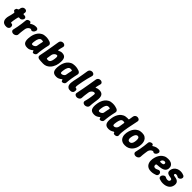

<svg xmlns="http://www.w3.org/2000/svg" viewBox="601 -2790 4878 4878"><g transform="rotate(45 3040.0 -350.5)"><path d="M194 17Q132 21 95 2Q58 -17 41.5 -52Q25 -87 26 -131Q27 -175 40 -220Q49 -248 54.5 -271.5Q60 -295 65 -318.5Q70 -342 75 -370Q77 -380 74 -383.5Q71 -387 66 -390Q61 -393 55 -398Q37 -405 31 -418Q25 -431 28 -451Q32 -470 41.5 -483Q51 -496 71 -502Q83 -508 91 -513.5Q99 -519 101 -530Q102 -541 105 -555Q108 -569 110 -579Q120 -609 143 -626Q166 -643 199 -643Q232 -643 250.5 -626Q269 -609 268 -578Q267 -568 265.5 -557.5Q264 -547 262 -536Q258 -515 278 -515Q289 -515 300.5 -514Q312 -513 322 -512Q345 -508 358.5 -491.5Q372 -475 368 -451Q364 -425 344 -404Q324 -383 300 -377Q288 -376 275 -376.5Q262 -377 251 -378Q242 -380 235.5 -371Q229 -362 225 -345Q218 -314 212 -285Q206 -256 200 -216Q194 -180 193.5 -162.5Q193 -145 199 -140Q205 -135 218 -136Q246 -139 262.5 -114Q279 -89 273 -49Q268 -19 244 -2Q220 15 194 17Z M435 19Q412 19 392.5 9Q373 -1 363 -19.5Q353 -38 359 -62Q376 -131 387 -192Q398 -253 406.5 -314Q415 -375 421 -444Q422 -474 448.5 -492Q475 -510 505 -510Q523 -510 532 -503.5Q541 -497 545 -484Q549 -474 552.5 -469.5Q556 -465 562 -468Q570 -472 583 -480Q596 -488 615 -497Q634 -506 658 -512.5Q682 -519 712 -519Q722 -519 730.5 -518.5Q739 -518 746 -517Q777 -513 790.5 -487Q804 -461 783 -421Q775 -402 758 -387Q741 -372 721.5 -367.5Q702 -363 686 -375Q683 -379 677 -381.5Q671 -384 665 -384Q644 -384 622 -369.5Q600 -355 584.5 -331.5Q569 -308 563 -279Q557 -237 552 -203.5Q547 -170 544 -137.5Q541 -105 539 -64Q539 -40 523.5 -21Q508 -2 484.5 8.5Q461 19 435 19Z M934 19Q837 19 805.5 -43Q774 -105 793 -225L797 -250Q804 -292 822.5 -339Q841 -386 873.5 -426.5Q906 -467 956 -493Q1006 -519 1075 -519Q1126 -519 1163 -511Q1200 -503 1228 -492Q1255 -482 1272.5 -459.5Q1290 -437 1282 -406Q1270 -357 1260.5 -309Q1251 -261 1244 -216.5Q1237 -172 1232.5 -131.5Q1228 -91 1226 -58Q1224 -28 1198 -9.5Q1172 9 1142 9Q1129 9 1121.5 2Q1114 -5 1110 -18Q1106 -30 1104 -38Q1102 -46 1094 -46Q1088 -46 1077 -36Q1066 -26 1047.5 -13.5Q1029 -1 1001.5 9Q974 19 934 19ZM982 -126Q1002 -126 1023 -136Q1044 -146 1060 -162.5Q1076 -179 1079 -200Q1084 -228 1088 -250.5Q1092 -273 1097 -295.5Q1102 -318 1108 -345Q1117 -379 1100 -380Q1092 -382 1079.5 -383Q1067 -384 1053 -384Q1029 -384 1012 -370Q995 -356 983.5 -334.5Q972 -313 966 -290.5Q960 -268 957 -250L953 -225Q945 -177 948.5 -151.5Q952 -126 982 -126Z M1508 19Q1460 19 1428.5 16Q1397 13 1369 11Q1332 8 1311 -15Q1290 -38 1298 -71Q1319 -171 1335.5 -263Q1352 -355 1367.5 -447.5Q1383 -540 1399 -640Q1404 -676 1429.5 -697.5Q1455 -719 1492 -719Q1517 -719 1536.5 -708.5Q1556 -698 1565.5 -680Q1575 -662 1568 -637Q1558 -600 1550 -568Q1542 -536 1537 -508Q1535 -494 1539 -490.5Q1543 -487 1549 -488Q1556 -490 1571 -497.5Q1586 -505 1607.5 -512Q1629 -519 1655 -519Q1748 -519 1778.5 -457.5Q1809 -396 1790 -275L1786 -250Q1782 -223 1769 -187.5Q1756 -152 1734.5 -116Q1713 -80 1681 -49.5Q1649 -19 1606 0Q1563 19 1508 19ZM1532 -131Q1557 -131 1573.5 -142Q1590 -153 1600.5 -171Q1611 -189 1617 -210Q1623 -231 1626 -250L1630 -275Q1639 -330 1633.5 -357Q1628 -384 1603 -384Q1581 -384 1559 -369.5Q1537 -355 1521 -331.5Q1505 -308 1500 -279L1482 -162Q1481 -151 1482.5 -146Q1484 -141 1487 -138Q1496 -133 1508 -132Q1520 -131 1532 -131Z M1975 19Q1878 19 1846.5 -43Q1815 -105 1834 -225L1838 -250Q1845 -292 1863.5 -339Q1882 -386 1914.5 -426.5Q1947 -467 1997 -493Q2047 -519 2116 -519Q2167 -519 2204 -511Q2241 -503 2269 -492Q2296 -482 2313.5 -459.5Q2331 -437 2323 -406Q2311 -357 2301.5 -309Q2292 -261 2285 -216.5Q2278 -172 2273.5 -131.5Q2269 -91 2267 -58Q2265 -28 2239 -9.5Q2213 9 2183 9Q2170 9 2162.5 2Q2155 -5 2151 -18Q2147 -30 2145 -38Q2143 -46 2135 -46Q2129 -46 2118 -36Q2107 -26 2088.5 -13.5Q2070 -1 2042.5 9Q2015 19 1975 19ZM2023 -126Q2043 -126 2064 -136Q2085 -146 2101 -162.5Q2117 -179 2120 -200Q2125 -228 2129 -250.5Q2133 -273 2138 -295.5Q2143 -318 2149 -345Q2158 -379 2141 -380Q2133 -382 2120.5 -383Q2108 -384 2094 -384Q2070 -384 2053 -370Q2036 -356 2024.5 -334.5Q2013 -313 2007 -290.5Q2001 -268 1998 -250L1994 -225Q1986 -177 1989.5 -151.5Q1993 -126 2023 -126Z M2496 17Q2437 21 2405 1.5Q2373 -18 2361 -53.5Q2349 -89 2351.5 -132.5Q2354 -176 2364 -220Q2381 -295 2394 -362.5Q2407 -430 2418 -498Q2429 -566 2441 -641Q2447 -676 2472 -698Q2497 -720 2535 -720Q2560 -720 2580 -709.5Q2600 -699 2609 -680Q2618 -661 2611 -636Q2589 -563 2572.5 -496Q2556 -429 2542.5 -361Q2529 -293 2517 -218Q2512 -184 2512.5 -165Q2513 -146 2518 -140Q2523 -134 2533 -134Q2563 -134 2572.5 -113Q2582 -92 2575 -51Q2570 -20 2546 -2.5Q2522 15 2496 17Z M2716 19Q2678 19 2654 -3Q2630 -25 2638 -62Q2659 -162 2676 -256.5Q2693 -351 2709 -445.5Q2725 -540 2741 -640Q2746 -676 2771.5 -697.5Q2797 -719 2834 -719Q2859 -719 2878.5 -708.5Q2898 -698 2907.5 -680Q2917 -662 2910 -637Q2900 -600 2892.5 -571.5Q2885 -543 2881 -517Q2878 -503 2879.5 -497.5Q2881 -492 2887 -493Q2894 -495 2908 -501.5Q2922 -508 2942.5 -513.5Q2963 -519 2991 -519Q3086 -519 3119 -461Q3152 -403 3132 -279Q3126 -237 3121 -203.5Q3116 -170 3113 -137.5Q3110 -105 3108 -64Q3108 -40 3092.5 -21Q3077 -2 3054 8.5Q3031 19 3006 19Q2980 19 2960 8.5Q2940 -2 2930.5 -21Q2921 -40 2928 -64Q2937 -94 2943 -120Q2949 -146 2954 -170.5Q2959 -195 2963 -221.5Q2967 -248 2972 -279Q2979 -323 2979.5 -345.5Q2980 -368 2972 -376Q2964 -384 2945 -384Q2923 -384 2901 -369.5Q2879 -355 2863 -331.5Q2847 -308 2842 -279Q2836 -237 2831 -203.5Q2826 -170 2823 -137.5Q2820 -105 2818 -64Q2818 -40 2802.5 -21Q2787 -2 2764 8.5Q2741 19 2716 19Z M3336 19Q3239 19 3207.5 -43Q3176 -105 3195 -225L3199 -250Q3206 -292 3224.5 -339Q3243 -386 3275.5 -426.5Q3308 -467 3358 -493Q3408 -519 3477 -519Q3528 -519 3565 -511Q3602 -503 3630 -492Q3657 -482 3674.5 -459.5Q3692 -437 3684 -406Q3672 -357 3662.5 -309Q3653 -261 3646 -216.5Q3639 -172 3634.5 -131.5Q3630 -91 3628 -58Q3626 -28 3600 -9.5Q3574 9 3544 9Q3531 9 3523.5 2Q3516 -5 3512 -18Q3508 -30 3506 -38Q3504 -46 3496 -46Q3490 -46 3479 -36Q3468 -26 3449.5 -13.5Q3431 -1 3403.5 9Q3376 19 3336 19ZM3384 -126Q3404 -126 3425 -136Q3446 -146 3462 -162.5Q3478 -179 3481 -200Q3486 -228 3490 -250.5Q3494 -273 3499 -295.5Q3504 -318 3510 -345Q3519 -379 3502 -380Q3494 -382 3481.5 -383Q3469 -384 3455 -384Q3431 -384 3414 -370Q3397 -356 3385.5 -334.5Q3374 -313 3368 -290.5Q3362 -268 3359 -250L3355 -225Q3347 -177 3350.5 -151.5Q3354 -126 3384 -126Z M3857 19Q3760 19 3728.5 -43Q3697 -105 3716 -225L3720 -250Q3727 -292 3745.5 -339Q3764 -386 3796.5 -426.5Q3829 -467 3879 -493Q3929 -519 3998 -519Q4009 -519 4018.5 -518Q4028 -517 4033 -516Q4052 -514 4056 -534L4073 -640Q4078 -676 4103.5 -697.5Q4129 -719 4164 -719Q4202 -719 4226 -697Q4250 -675 4242 -638Q4204 -464 4183 -346.5Q4162 -229 4156.5 -159Q4151 -89 4157 -55Q4161 -30 4140 -8Q4119 14 4077 14Q4046 14 4036.5 5.5Q4027 -3 4025 -16Q4023 -27 4015.5 -30Q4008 -33 3999 -29Q3993 -26 3980.5 -18Q3968 -10 3950 -1.5Q3932 7 3908.5 13Q3885 19 3857 19ZM3905 -126Q3928 -126 3949.5 -138Q3971 -150 3986 -172Q4001 -194 4006 -221L4029 -367Q4031 -386 4018 -386Q4012 -388 4001.5 -389Q3991 -390 3977 -390Q3953 -390 3936.5 -378.5Q3920 -367 3909 -347Q3898 -327 3891.5 -301.5Q3885 -276 3880 -250L3876 -225Q3867 -169 3873 -147.5Q3879 -126 3905 -126Z M4717 -225Q4712 -191 4694 -149Q4676 -107 4643.5 -69Q4611 -31 4561.5 -6Q4512 19 4443 19Q4388 19 4350.5 3Q4313 -13 4290 -40.5Q4267 -68 4256.5 -100Q4246 -132 4244.5 -165Q4243 -198 4247 -225L4251 -250Q4258 -292 4276.5 -339Q4295 -386 4327.5 -426.5Q4360 -467 4410 -493Q4460 -519 4529 -519Q4598 -519 4639.5 -493Q4681 -467 4701 -426.5Q4721 -386 4724.5 -339Q4728 -292 4721 -250ZM4561 -250Q4565 -275 4565 -298.5Q4565 -322 4559.5 -341.5Q4554 -361 4541.5 -372.5Q4529 -384 4507 -384Q4486 -384 4470 -372.5Q4454 -361 4442 -341.5Q4430 -322 4422.5 -298.5Q4415 -275 4411 -250L4407 -225Q4404 -207 4405 -189.5Q4406 -172 4412.5 -157.5Q4419 -143 4432.5 -134.5Q4446 -126 4466 -126Q4487 -126 4503 -134.5Q4519 -143 4530 -157.5Q4541 -172 4547.5 -189.5Q4554 -207 4557 -225Z M4828 19Q4805 19 4785.5 9Q4766 -1 4756 -19.5Q4746 -38 4752 -62Q4769 -131 4780 -192Q4791 -253 4799.5 -314Q4808 -375 4814 -444Q4815 -474 4841.5 -492Q4868 -510 4898 -510Q4916 -510 4925 -503.5Q4934 -497 4938 -484Q4942 -474 4945.5 -469.5Q4949 -465 4955 -468Q4963 -472 4976 -480Q4989 -488 5008 -497Q5027 -506 5051 -512.5Q5075 -519 5105 -519Q5115 -519 5123.5 -518.5Q5132 -518 5139 -517Q5170 -513 5183.5 -487Q5197 -461 5176 -421Q5168 -402 5151 -387Q5134 -372 5114.5 -367.5Q5095 -363 5079 -375Q5076 -379 5070 -381.5Q5064 -384 5058 -384Q5037 -384 5015 -369.5Q4993 -355 4977.5 -331.5Q4962 -308 4956 -279Q4950 -237 4945 -203.5Q4940 -170 4937 -137.5Q4934 -105 4932 -64Q4932 -40 4916.5 -21Q4901 -2 4877.5 8.5Q4854 19 4828 19Z M5382 19Q5327 19 5289.5 3Q5252 -13 5229 -40.5Q5206 -68 5195.5 -100Q5185 -132 5183.5 -165Q5182 -198 5186 -225L5190 -250Q5197 -292 5215.5 -339Q5234 -386 5266.5 -426.5Q5299 -467 5349 -493Q5399 -519 5468 -519Q5532 -519 5570 -501.5Q5608 -484 5626.5 -458Q5645 -432 5649.5 -403Q5654 -374 5651 -352Q5645 -313 5625 -287.5Q5605 -262 5576 -248Q5547 -234 5512.5 -226.5Q5478 -219 5443.5 -216Q5409 -213 5377 -211Q5358 -210 5350.5 -203Q5343 -196 5341 -186Q5339 -165 5344 -149Q5349 -133 5364 -124.5Q5379 -116 5404 -116Q5429 -116 5453.5 -130Q5478 -144 5497 -149Q5518 -156 5536 -148.5Q5554 -141 5566 -125Q5578 -109 5580 -89Q5582 -56 5568.5 -38Q5555 -20 5539 -13Q5519 -5 5476 7Q5433 19 5382 19ZM5389 -319Q5446 -320 5467.5 -330.5Q5489 -341 5491 -361Q5493 -376 5489 -387Q5485 -398 5475.5 -404Q5466 -410 5451 -410Q5428 -410 5410 -400.5Q5392 -391 5381 -374.5Q5370 -358 5366 -335Q5365 -326 5372.5 -322Q5380 -318 5389 -319Z M5809 19Q5768 19 5734 11Q5700 3 5679 -5Q5655 -15 5645 -36.5Q5635 -58 5645 -88Q5653 -109 5671.5 -126.5Q5690 -144 5712 -151.5Q5734 -159 5753 -147Q5767 -139 5785.5 -132.5Q5804 -126 5832 -126Q5858 -126 5874.5 -138.5Q5891 -151 5895 -176Q5898 -196 5884.5 -208Q5871 -220 5839 -224Q5806 -228 5779 -235.5Q5752 -243 5732.5 -256.5Q5713 -270 5705 -293.5Q5697 -317 5703 -354Q5711 -404 5740.5 -441Q5770 -478 5815 -498.5Q5860 -519 5914 -519Q5950 -519 5980.5 -511.5Q6011 -504 6031 -495Q6054 -484 6064.5 -463Q6075 -442 6063 -411Q6055 -391 6036.5 -376Q6018 -361 5996 -356.5Q5974 -352 5957 -364Q5945 -373 5929.5 -378.5Q5914 -384 5893 -384Q5876 -384 5866 -376.5Q5856 -369 5853 -354Q5851 -340 5860.5 -330.5Q5870 -321 5910 -316Q5958 -311 5992.5 -293.5Q6027 -276 6043.5 -243Q6060 -210 6052 -158Q6038 -70 5971.5 -25.5Q5905 19 5809 19Z"/></g></svg>

Font: Winky Sans
Style: Bold Italic
Weight: 700
Italic angle: -8.97852°
Designer: Simon Atzbach
Foundry: typofactur
Version: Version 1.205